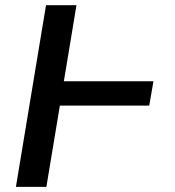

<svg xmlns="http://www.w3.org/2000/svg" viewBox="-20 -732 685 752"><path d="M581 -413.7 564.6 -318.5H214.5L161.6 0H42.3L160.2 -711.6H279.5L230.1 -413.7Z"/></svg>

Font: Inter UI Medium
Style: Italic
Weight: 500
Italic angle: 9.39999°
Designer: Rasmus Andersson
Foundry: rsms
Version: 3.2;8d6f07862